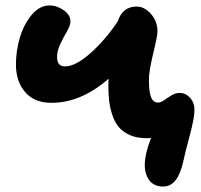

<svg xmlns="http://www.w3.org/2000/svg" viewBox="-20 -476 733 700"><path d="M168 -101.1Q105 -101.1 71.5 -140.4Q38.1 -179.7 38.1 -240.2Q38.1 -289.6 52.2 -338.1Q66.4 -386.7 95.2 -421.4Q124 -456.1 160.2 -456.1Q188 -456.1 212.4 -438.7Q236.8 -421.4 236.8 -397.9Q236.8 -383.8 224.6 -362.5Q212.4 -341.3 200.2 -316.2Q188 -291 188 -268.1Q188 -233.9 216.8 -233.9Q255.4 -233.9 309.8 -282.2Q364.3 -330.6 409.2 -397.9Q426.8 -452.1 478 -452.1Q506.8 -452.1 530.5 -425Q554.2 -397.9 554.2 -360.8Q554.2 -345.7 538.6 -281.2Q522.9 -216.8 522.9 -185.1Q522.9 -142.1 530.5 -122.1Q538.1 -102.1 557.1 -102.1Q566.4 -102.1 578.6 -110.8Q590.8 -119.6 605.2 -128.4Q619.6 -137.2 634.8 -137.2Q656.7 -137.2 672.9 -119.6Q689 -102.1 689 -74.2Q689 -45.9 671.1 20.5Q653.3 86.9 647.9 113.8Q627.9 204.1 575.2 204.1Q542 204.1 524.9 181.9Q507.8 159.7 507.8 126Q507.8 85.9 530.8 26.9Q524.9 27.8 514.2 27.8Q480 27.8 454.8 17.1Q429.7 6.3 414.6 -11Q399.4 -28.3 390.4 -54.4Q381.3 -80.6 378.2 -106.7Q375 -132.8 375 -166Q375 -169.4 375.5 -177.2Q376 -185.1 376 -189Q275.4 -101.1 168 -101.1Z"/></svg>

Font: Shantell Sans Irregular Bouncy
Style: Bold
Weight: 700
Designer: Stephen Nixon, Anya Danilova, Shantell Martin
Foundry: Arrow Type
Version: Version 1.006;[9816181b4]